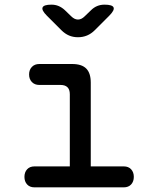

<svg xmlns="http://www.w3.org/2000/svg" viewBox="-20 -805 640 825"><path d="M512 -90Q532 -90 543.5 -77.5Q555 -65 555 -45Q555 -25 543.5 -12.5Q532 0 512 0H128Q108 0 96.5 -12.5Q85 -25 85 -45Q85 -65 96.5 -77.5Q108 -90 128 -90ZM280 -40V-400Q280 -420 270 -430Q260 -440 240 -440H149Q129 -440 117 -452.5Q105 -465 105 -485Q105 -505 117 -517.5Q129 -530 149 -530H290Q331 -530 350.5 -510.5Q370 -491 370 -450V-40ZM201 -785Q218 -785 232 -779Q246 -773 258 -762L286 -735Q300 -721 315 -721Q330 -721 344 -735L371 -761Q383 -773 397.5 -779Q412 -785 429 -785Q463 -785 468 -773Q473 -761 449 -737L387 -675Q372 -660 354 -652.5Q336 -645 315 -645Q294 -645 276.5 -652.5Q259 -660 244 -675L181 -738Q158 -761 163 -773Q168 -785 201 -785Z"/></svg>

Font: Maple Mono
Style: Regular
Weight: 400
Monospace: yes
Designer: subframe7536
Version: Version 7.300